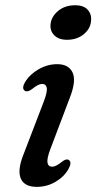

<svg xmlns="http://www.w3.org/2000/svg" viewBox="-20 -718 375 748"><path d="M241 -563Q208.5 -563 191.2 -580.8Q174 -598.5 177 -624Q180 -653.5 206.5 -675.5Q233 -697.5 273 -697.5Q306.5 -697.5 322.2 -679.5Q338 -661.5 334.5 -634.5Q331.5 -605 305.5 -584Q279.5 -563 241 -563ZM176.5 -138Q162 -99.5 165 -84Q168 -68.5 183.5 -68.5Q197.5 -68.5 221 -87.5Q237.5 -101 247.5 -95Q261.5 -86.5 247 -60Q230 -29.5 196.5 -9.8Q163 10 123 10Q75.5 10 61.2 -22Q47 -54 71 -115L149.5 -319.5Q165 -359.5 162.2 -375.2Q159.5 -391 144 -391Q129 -391 105.5 -371.5Q88 -358.5 78 -363.5Q62.5 -372.5 78 -398.5Q96 -428.5 130.5 -448.2Q165 -468 203 -468Q247 -468 262.5 -436Q278 -404 252.5 -338.5Z"/></svg>

Font: Fraunces 9pt Soft
Style: Italic
Weight: 400
Italic angle: -16°
Version: Version 1.000;[0bf87f6ff]